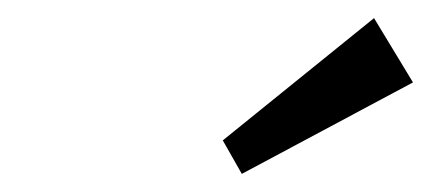

<svg xmlns="http://www.w3.org/2000/svg" viewBox="-20 -708 476 212"><path d="M247 -516 226 -553 393 -688 436 -617Z"/></svg>

Font: Zilla Slab Medium
Style: Regular
Weight: 500
Designer: Typotheque.com
Foundry: Typotheque type foundry
Version: Version 1.1; 2017